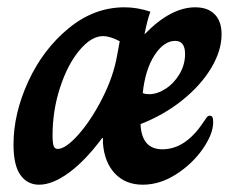

<svg xmlns="http://www.w3.org/2000/svg" viewBox="-20 -496 644 526"><path d="M17 -100Q17 -185 57.5 -273Q98 -361 168 -418.5Q238 -476 321 -476Q356 -476 392 -464Q384 -443 376 -403H377Q448 -476 515 -476Q549 -476 568 -457Q587 -438 587 -402Q587 -357 558.5 -309.5Q530 -262 479.5 -221.5Q429 -181 365 -156Q368 -87 425 -87Q488 -87 537 -161Q543 -170 546.5 -174.5Q550 -179 554 -179Q560 -179 562 -175Q564 -171 564 -161Q564 -129 535.5 -88Q507 -47 462.5 -18.5Q418 10 371 10Q324 10 295 -20.5Q266 -51 262 -104V-118H260Q214 -56 169 -23Q124 10 87 10Q55 10 36 -16.5Q17 -43 17 -100ZM301 -345 308 -383Q282 -397 262 -397Q230 -397 197.5 -358Q165 -319 144.5 -256Q124 -193 124 -125Q124 -104 127 -96Q130 -88 138 -88Q160 -88 195 -127.5Q230 -167 260.5 -227Q291 -287 301 -345ZM487 -348Q487 -384 460 -384Q429 -384 403.5 -345Q378 -306 371 -241Q378 -238 389 -238Q411 -238 434 -253Q457 -268 472 -293.5Q487 -319 487 -348Z"/></svg>

Font: Charm
Style: Bold
Weight: 700
Designer: Katatrad Aksorn Co.,Ltd.
Foundry: Cadson Demak Co.,Ltd.
Version: Version 1.001